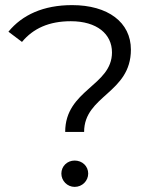

<svg xmlns="http://www.w3.org/2000/svg" viewBox="-20 -726 607 751"><path d="M309 -210C309 -353 492 -361 492 -532C492 -639 402 -706 262 -706C150 -706 67 -668 13 -602L66 -562C110 -615 172 -643 257 -643C359 -643 418 -593 418 -521C418 -390 235 -375 235 -210ZM272 5C302 5 325 -19 325 -47C325 -76 302 -98 272 -98C243 -98 220 -76 220 -47C220 -19 243 5 272 5Z"/></svg>

Font: Talent
Style: Regular
Weight: 400
Designer: Mike Powis
Version: Version 1.001;hotconv 1.0.109;makeotfexe 2.5.65596